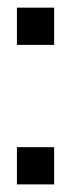

<svg xmlns="http://www.w3.org/2000/svg" viewBox="-20 -484 186 504"><path d="M122.1 -97.7V0H24.4V-97.7ZM122.1 -463.9V-366.2H24.4V-463.9Z"/></svg>

Font: Alegre Sans
Style: Regular
Weight: 400
Width: 3
Designer: GrandChaos9000
Version: Version 1.2.6 - August 1, 2014